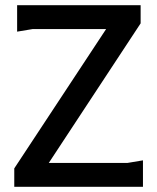

<svg xmlns="http://www.w3.org/2000/svg" viewBox="-20 -720 605 740"><path d="M35 0V-71L389 -608H106L46 -598V-700H522V-630L168 -92H471L531 -102V0Z"/></svg>

Font: AR One Sans Medium
Style: Regular
Weight: 500
Designer: Niteesh Yadav
Foundry: Niteesh Yadav
Version: Version 1.001;gftools[0.9.33]